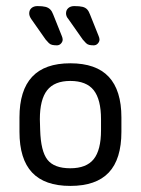

<svg xmlns="http://www.w3.org/2000/svg" viewBox="-20 -601 463 631"><path d="M44 -215V-168Q44 -78 85.5 -34Q127 10 211 10Q296 10 337.5 -34Q379 -78 379 -168V-215Q379 -304 337.5 -348.5Q296 -393 211 -393Q127 -393 85.5 -348.5Q44 -304 44 -215ZM312 -209V-173Q312 -108 288 -78Q264 -48 211 -48Q158 -48 136 -76Q114 -104 112 -174L111 -209Q111 -274 135 -304.5Q159 -335 211 -335Q264 -335 288 -304.5Q312 -274 312 -209ZM205 -538 252 -471Q258 -464 262.5 -459.5Q267 -455 273 -453.5Q279 -452 288 -452Q296 -452 301.5 -458Q307 -464 307 -471Q307 -476 304 -483L276 -553Q272 -564 266.5 -570Q261 -576 251.5 -578.5Q242 -581 224 -581Q212 -581 204.5 -574.5Q197 -568 197 -557Q197 -547 205 -538ZM83 -538 130 -471Q136 -464 140.5 -459.5Q145 -455 151.5 -453.5Q158 -452 167 -452Q175 -452 180.5 -458Q186 -464 186 -471Q186 -476 183 -483L155 -553Q151 -564 145 -570Q139 -576 129.5 -578.5Q120 -581 103 -581Q91 -581 83.5 -574.5Q76 -568 76 -557Q76 -548 83 -538Z"/></svg>

Font: Beiruti
Style: Regular
Weight: 400
Version: Version 1.00